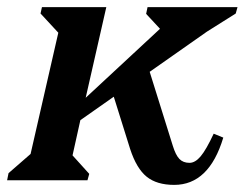

<svg xmlns="http://www.w3.org/2000/svg" viewBox="-41 -507 688 540"><path d="M-21 0 -17 -20 45 -74 123 -415 73 -469 77 -487H258L200 -232L409 -426L370 -468L374 -487H627L622 -469L541 -418L380 -305L445 -97Q453 -71 463.5 -60Q474 -49 492 -49Q508 -49 523.5 -67.5Q539 -86 560 -131L587 -120Q547 13 449 13Q400 13 371.5 -10Q343 -33 325 -88L279 -235L185 -169L163 -70L210 -18L205 0Z"/></svg>

Font: Platypi Medium
Style: Italic
Weight: 500
Italic angle: -13°
Designer: David Sargent
Foundry: Bolt Cutter Type
Version: Version 1.200; ttfautohint (v1.8.4.7-5d5b)